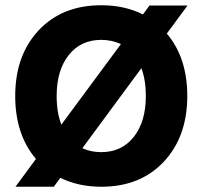

<svg xmlns="http://www.w3.org/2000/svg" viewBox="-20 -705 754 732"><path d="M694 -339Q694 -184 604.5 -88.5Q515 7 366 7Q280 7 210 -27L185 7H39L117 -99Q38 -192 38 -339Q38 -494 127.5 -589.5Q217 -685 366 -685Q455 -685 525 -650L550 -684H695L616 -577Q694 -485 694 -339ZM196 -339Q196 -275 214 -230L441 -537Q406 -553 366 -553Q288 -553 242 -495Q196 -437 196 -339ZM366 -125Q444 -125 490 -183Q536 -241 536 -339Q536 -400 519 -445L294 -140Q326 -125 366 -125Z"/></svg>

Font: Hind Siliguri
Style: Bold
Weight: 700
Designer: Jyotish Sonowal
Foundry: Indian Type Foundry
Version: Version 1.001;PS 1.0;hotconv 1.0.86;makeotf.lib2.5.63406; tt